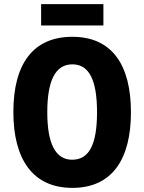

<svg xmlns="http://www.w3.org/2000/svg" viewBox="-20 -904 702 934"><path d="M483 -884H180V-780H483ZM617 -358C617 -588 525 -725 332 -725C141 -725 45 -593 45 -359C45 -130 139 10 332 10C525 10 617 -129 617 -358ZM210 -358C210 -509 248 -591 332 -591C415 -591 452 -512 452 -358C452 -204 415 -127 331 -127C249 -127 210 -207 210 -358Z"/></svg>

Font: Noto Sans Thai Looped Condensed ExtraBold
Style: Regular
Weight: 800
Width: 3
Designer: Sasikarn Vongin, Ben Mitchell
Foundry: The Fontpad Ltd
Version: Version 1.001